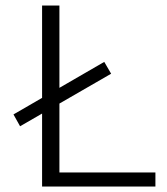

<svg xmlns="http://www.w3.org/2000/svg" viewBox="-20 -678 608 698"><path d="M133 0V-658H196V0ZM155 0V-51H545V0ZM53 -219 29 -262 359 -453 384 -410Z"/></svg>

Font: Ysabeau Office Light
Style: Regular
Weight: 300
Designer: Christian Thalmann (Catharsis Fonts)
Version: Version 2.001;gftools[0.9.30]; featfreeze: tnum,lnum,ss02